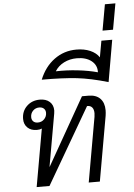

<svg xmlns="http://www.w3.org/2000/svg" viewBox="-70 -1187 865 1238"><g transform="rotate(-5 362.5 -568.0)"><path d="M602 -455Q602 -439 599 -419L525 0H453L527 -419Q529 -435 529 -442Q529 -466 518.5 -479Q508 -492 489 -492H485L199 0H116L182 -373Q169 -367 150 -367Q112 -367 89.5 -388.5Q67 -410 67 -445Q67 -495 100.5 -527.5Q134 -560 185 -560Q225 -560 248.5 -539Q272 -518 272 -482Q272 -477 270 -463L210 -123H211L458 -558H500Q549 -558 575.5 -531Q602 -504 602 -455ZM218 -472Q218 -489 207 -499.5Q196 -510 177 -510Q153 -510 136.5 -493.5Q120 -477 120 -452Q120 -435 130.5 -424.5Q141 -414 160 -414Q185 -414 201.5 -431Q218 -448 218 -472Z M684 -904 637 -634Q524 -667 435.5 -677Q347 -687 209 -687Q242 -769 305 -815Q368 -861 448 -861Q498 -861 536.5 -844.5Q575 -828 595 -798L614 -904ZM446 -805Q400 -805 362.5 -786Q325 -767 304 -733Q373 -735 444.5 -727Q516 -719 574 -703Q576 -749 540.5 -777Q505 -805 446 -805Z M657 -1136H725L695 -968H627Z"/></g></svg>

Font: Bai Jamjuree
Style: Italic
Weight: 400
Italic angle: -10°
Version: Version 1.000; ttfautohint (v1.6)